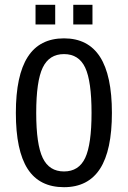

<svg xmlns="http://www.w3.org/2000/svg" viewBox="-20 -778 540 810"><path d="M366.2 -301.8Q366.2 -435.5 339.4 -492.7Q312.5 -549.8 250 -549.8Q187.5 -549.8 160.2 -492.7Q132.8 -435.5 132.8 -301.8Q132.8 -168.9 160.2 -111.8Q187.5 -54.7 250 -54.7Q312.5 -54.7 339.4 -111.8Q366.2 -168.9 366.2 -301.8ZM452.1 -301.8Q452.1 -143.6 401.9 -65.9Q351.6 11.7 250 11.7Q146.5 11.7 96.7 -65.4Q46.9 -142.6 46.9 -301.8Q46.9 -460 97.2 -538.1Q147.5 -616.2 250 -616.2Q351.6 -616.2 401.9 -538.1Q452.1 -460 452.1 -301.8ZM129.9 -757.8H212.9V-674.8H129.9ZM289.1 -757.8H370.1V-674.8H289.1Z"/></svg>

Font: BabelStone Irk Bitig Colour
Style: Regular
Weight: 400
Designer: Andrew West
Foundry: BabelStone
Version: Version 1.03 June 7, 2023